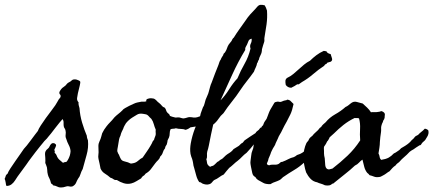

<svg xmlns="http://www.w3.org/2000/svg" viewBox="-135 -760 1848 819"><path d="M103.5 -143.6Q105.5 -139.6 102.1 -132.8Q98.6 -126 96.7 -121.1Q97.7 -117.2 98.6 -114.7Q99.6 -112.3 97.7 -108.4Q104.5 -103.5 106.4 -97.2Q108.4 -90.8 113.3 -84Q118.2 -78.1 123.5 -74.2Q128.9 -70.3 133.8 -65.4Q138.7 -68.4 141.6 -68.4Q144.5 -68.4 149.4 -70.3Q158.2 -82 163.1 -97.7Q164.1 -101.6 165 -106.4Q166 -111.3 166 -115.2Q165 -128.9 158.2 -141.6Q151.4 -154.3 147.5 -168Q143.6 -175.8 145 -185.5Q146.5 -195.3 144.5 -203.1Q143.6 -208 141.6 -210.9Q139.6 -213.9 137.7 -217.8Q135.7 -225.6 136.2 -235.4Q136.7 -245.1 131.8 -252Q127.9 -248 119.1 -237.3Q110.4 -226.6 100.6 -213.9Q90.8 -201.2 82.5 -190.4Q74.2 -179.7 70.3 -175.8Q65.4 -168.9 59.6 -163.6Q53.7 -158.2 48.8 -151.4Q44.9 -146.5 35.6 -135.3Q26.4 -124 16.6 -111.3Q6.8 -98.6 -1.5 -87.4Q-9.8 -76.2 -12.7 -72.3Q-14.6 -69.3 -22.9 -57.6Q-31.2 -45.9 -41.5 -32.2Q-51.8 -18.6 -60.1 -6.8Q-68.4 4.9 -70.3 8.8Q-76.2 18.6 -85.4 25.9Q-94.7 33.2 -107.4 33.2Q-108.4 32.2 -109.4 27.8Q-110.4 23.4 -110.8 18.6Q-111.3 13.7 -112.8 9.3Q-114.3 4.9 -115.2 2.9Q-112.3 -2.9 -110.8 -8.8Q-109.4 -14.6 -102.5 -19.5Q-100.6 -26.4 -90.8 -41.5Q-81.1 -56.6 -69.3 -73.2Q-57.6 -89.8 -47.4 -104.5Q-37.1 -119.1 -33.2 -125Q-29.3 -128.9 -20.5 -139.6Q-11.7 -150.4 -2.9 -162.6Q5.9 -174.8 14.2 -185.5Q22.5 -196.3 26.4 -201.2Q29.3 -210 39.1 -225.1Q48.8 -240.2 60.5 -256.3Q72.3 -272.5 83.5 -287.1Q94.7 -301.8 100.6 -310.5Q105.5 -318.4 108.9 -324.2Q112.3 -330.1 116.2 -336.9Q118.2 -338.9 120.1 -341.3Q122.1 -343.8 123 -345.7Q125 -353.5 121.1 -356.9Q117.2 -360.4 118.2 -367.2Q126 -382.8 135.3 -388.2Q144.5 -393.6 152.3 -404.3Q157.2 -408.2 161.6 -410.2Q166 -412.1 170.9 -417Q174.8 -420.9 180.7 -421.4Q186.5 -421.9 191.9 -420.4Q197.3 -418.9 201.7 -416.5Q206.1 -414.1 207 -412.1Q208 -409.2 207 -404.3Q206.1 -399.4 205.1 -394.5Q203.1 -385.7 201.2 -378.4Q199.2 -371.1 197.3 -362.3Q195.3 -351.6 193.8 -341.8Q192.4 -332 200.2 -323.2Q199.2 -318.4 200.7 -311.5Q202.1 -304.7 204.1 -298.8Q206.1 -267.6 215.3 -236.8Q224.6 -206.1 235.4 -180.7Q235.4 -175.8 236.8 -170.9Q238.3 -166 240.2 -161.1Q243.2 -129.9 234.4 -99.1Q225.6 -68.4 217.8 -39.1Q211.9 -29.3 208 -16.6Q206.1 -10.7 204.1 -6.8Q202.1 -2.9 198.2 2Q193.4 9.8 189.5 19.5Q185.5 29.3 173.8 35.2Q167 37.1 160.6 35.2Q154.3 33.2 148.4 35.2Q143.6 36.1 139.6 37.6Q135.7 39.1 131.8 39.1Q119.1 41 110.8 36.6Q102.5 32.2 90.8 30.3Q90.8 27.3 87.9 25.9Q85 24.4 83 22.5Q79.1 6.8 75.2 0Q71.3 -6.8 69.3 -14.6Q66.4 -25.4 66.4 -35.6Q66.4 -45.9 61.5 -56.6Q57.6 -64.5 58.1 -67.4Q58.6 -70.3 58.6 -73.2Q58.6 -85.9 57.1 -101.1Q55.7 -116.2 69.3 -126Q74.2 -129.9 76.7 -136.2Q79.1 -142.6 85 -147.5Q86.9 -149.4 91.3 -149.4Q95.7 -149.4 97.7 -148.4Z M790 -282.2Q794.9 -281.2 796.4 -278.3Q797.9 -275.4 801.8 -275.4Q802.7 -270.5 801.3 -267.6Q799.8 -264.6 797.9 -262.2Q795.9 -259.8 794.4 -257.3Q793 -254.9 793.9 -251Q785.2 -245.1 772.5 -243.7Q759.8 -242.2 752.9 -233.4Q736.3 -225.6 717.3 -223.1Q698.2 -220.7 677.7 -216.8Q668 -210 664.6 -209Q661.1 -208 657.2 -206.1Q647.5 -210 636.7 -210Q626 -210 615.2 -212.9Q609.4 -210.9 604 -210.9Q598.6 -210.9 592.8 -209Q588.9 -201.2 588.9 -191.4Q588.9 -181.6 585.9 -173.8L580.1 -162.1Q579.1 -157.2 578.6 -152.8Q578.1 -148.4 576.2 -143.6Q574.2 -140.6 571.8 -136.7Q569.3 -132.8 569.3 -127.9Q562.5 -120.1 559.6 -109.9Q556.6 -99.6 548.8 -92.8Q545.9 -83 539.6 -77.1Q533.2 -71.3 527.3 -63.5Q516.6 -48.8 508.3 -38.1Q500 -27.3 486.3 -19.5Q481.4 -11.7 474.6 -8.8Q468.8 -2.9 466.8 1Q458 5.9 447.3 12.7Q436.5 19.5 424.8 22.5Q408.2 26.4 392.6 21.5Q377 16.6 363.3 7.8Q354.5 8.8 349.1 4.4Q343.8 0 335.9 -2Q325.2 -11.7 312.5 -19.5Q299.8 -27.3 293.9 -41Q292 -51.8 289.6 -62.5Q287.1 -73.2 285.2 -82Q283.2 -90.8 284.7 -100.6Q286.1 -110.4 285.2 -120.1Q285.2 -130.9 284.7 -138.2Q284.2 -145.5 289.1 -156.2Q294.9 -168.9 296.9 -177.2Q298.8 -185.5 300.8 -191.4Q303.7 -196.3 306.6 -202.1Q309.6 -208 313.5 -212.9Q319.3 -221.7 327.1 -230.5Q335 -239.3 342.8 -247.1Q348.6 -254.9 353.5 -259.8Q361.3 -267.6 370.1 -274.4Q378.9 -281.2 387.7 -290Q389.6 -293 392.6 -294.9Q395.5 -296.9 398.4 -298.8Q408.2 -304.7 416.5 -308.6Q424.8 -312.5 435.5 -317.4Q443.4 -321.3 450.7 -322.8Q458 -324.2 467.8 -326.2Q474.6 -326.2 479.5 -326.2Q484.4 -326.2 489.3 -328.1Q486.3 -335.9 496.1 -338.9Q505.9 -341.8 510.7 -340.8Q520.5 -340.8 526.4 -336.4Q532.2 -332 537.1 -326.2Q547.9 -318.4 558.6 -305.7Q560.5 -303.7 563.5 -302.7Q566.4 -301.8 568.4 -299.8Q572.3 -294.9 573.7 -289.1Q575.2 -283.2 580.1 -278.3Q583 -276.4 585.9 -273.4Q588.9 -270.5 589.8 -265.6Q594.7 -263.7 599.1 -262.2Q603.5 -260.7 608.4 -259.8Q613.3 -257.8 618.7 -258.8Q624 -259.8 630.9 -258.8Q635.7 -257.8 639.6 -256.3Q643.6 -254.9 648.4 -254.9Q656.2 -255.9 664.6 -258.8Q672.9 -261.7 683.6 -259.8Q698.2 -255.9 714.4 -262.7Q730.5 -269.5 747.1 -271.5Q751 -271.5 753.9 -272Q756.8 -272.5 760.7 -272.5Q765.6 -276.4 773.4 -278.3Q781.2 -280.3 790 -282.2ZM510.7 -252.9Q501 -261.7 499.5 -264.2Q498 -266.6 496.1 -267.6Q492.2 -271.5 486.3 -272.5Q480.5 -273.4 475.6 -274.4Q460 -277.3 449.7 -271Q439.5 -264.6 429.7 -258.8Q414.1 -249 402.3 -234.4Q399.4 -229.5 396 -223.6Q392.6 -217.8 390.6 -210.9Q386.7 -203.1 383.8 -196.8Q380.9 -190.4 378.9 -181.6Q374 -171.9 373 -165.5Q372.1 -159.2 371.1 -154.3Q370.1 -144.5 367.7 -133.8Q365.2 -123 365.2 -115.2Q366.2 -112.3 368.2 -107.4Q370.1 -102.5 372.1 -100.6Q374 -95.7 376.5 -89.8Q378.9 -84 380.9 -81.1Q385.7 -74.2 393.6 -72.3Q401.4 -70.3 411.1 -67.4Q421.9 -61.5 425.8 -62.5Q429.7 -63.5 431.6 -63.5Q444.3 -65.4 454.1 -74.2Q463.9 -83 473.6 -87.9Q481.4 -99.6 490.7 -112.8Q500 -126 507.8 -139.6Q510.7 -143.6 512.7 -148.4Q514.6 -153.3 516.6 -157.2Q523.4 -165 522.9 -166Q522.5 -167 523.4 -168.9Q530.3 -183.6 529.3 -191.4Q528.3 -199.2 529.3 -207Q524.4 -217.8 521 -230.5Q517.6 -243.2 510.7 -252.9Z M991.2 -230.5Q1002 -227.5 1005.4 -223.6Q1008.8 -219.7 1008.8 -215.8Q1001 -205.1 999.5 -201.7Q998 -198.2 993.2 -196.3Q980.5 -176.8 964.4 -161.6Q948.2 -146.5 934.6 -127.9Q929.7 -123 925.8 -118.2Q921.9 -113.3 917 -108.4Q906.2 -100.6 897.5 -91.3Q888.7 -82 878.9 -74.2Q874 -70.3 869.6 -66.9Q865.2 -63.5 860.4 -58.6Q855.5 -53.7 851.6 -50.8Q847.7 -47.9 842.8 -43.9Q836.9 -37.1 831.1 -30.3Q825.2 -23.4 819.3 -15.6Q808.6 -10.7 799.8 -3.9Q791 2.9 779.3 7.8Q774.4 10.7 770 17.1Q765.6 23.4 758.8 25.4Q751 28.3 742.2 26.9Q733.4 25.4 727.5 22.5Q722.7 18.6 719.7 17.6Q716.8 16.6 714.8 16.6Q706.1 3.9 702.1 -11.2Q698.2 -26.4 693.4 -43Q691.4 -47.9 690.4 -53.2Q689.5 -58.6 688.5 -65.4Q687.5 -69.3 687 -73.2Q686.5 -77.1 684.6 -82Q682.6 -86.9 680.7 -92.3Q678.7 -97.7 677.7 -103.5Q675.8 -115.2 676.3 -126.5Q676.8 -137.7 678.7 -148.4Q684.6 -180.7 695.8 -210Q707 -239.3 718.8 -265.6Q720.7 -276.4 724.1 -284.2Q727.5 -292 730.5 -301.8Q735.4 -308.6 737.3 -317.4Q739.3 -326.2 742.2 -335Q745.1 -342.8 749.5 -352.1Q753.9 -361.3 755.9 -370.1Q758.8 -379.9 761.2 -389.6Q763.7 -399.4 767.6 -407.2Q775.4 -427.7 782.2 -446.3Q789.1 -464.8 796.9 -483.4Q798.8 -489.3 800.8 -495.1Q802.7 -501 806.6 -505.9Q808.6 -511.7 811.5 -516.1Q814.5 -520.5 817.4 -525.4Q817.4 -530.3 820.8 -532.7Q824.2 -535.2 826.2 -539.1Q831.1 -546.9 833.5 -554.7Q835.9 -562.5 840.8 -570.3L852.5 -585Q854.5 -588.9 856.4 -592.8Q858.4 -596.7 862.3 -599.6Q873 -617.2 885.7 -634.8Q898.4 -652.3 912.1 -671.9Q920.9 -685.5 931.6 -697.8Q942.4 -710 954.1 -721.7Q958 -726.6 963.4 -732.4Q968.8 -738.3 974.6 -739.3Q983.4 -740.2 994.1 -737.3Q997.1 -732.4 999.5 -727.1Q1002 -721.7 1003.9 -714.8Q1005.9 -684.6 1002 -656.2Q998 -627.9 993.2 -600.6Q992.2 -595.7 992.7 -591.3Q993.2 -586.9 992.2 -582Q990.2 -576.2 987.3 -566.9Q984.4 -557.6 982.4 -549.8Q982.4 -536.1 976.6 -525.4Q970.7 -514.6 968.8 -503.9Q965.8 -502 965.3 -497.6Q964.8 -493.2 961.9 -491.2Q960 -480.5 955.6 -471.7Q951.2 -462.9 948.2 -454.1Q933.6 -433.6 918.5 -414.6Q903.3 -395.5 889.6 -375Q873 -349.6 854 -326.2Q835 -302.7 818.4 -277.3Q805.7 -266.6 796.9 -252.9Q788.1 -239.3 774.4 -228.5Q769.5 -209 765.1 -186Q760.7 -163.1 755.9 -139.6Q754.9 -132.8 752.9 -126.5Q751 -120.1 749 -113.3Q747.1 -105.5 748 -96.7Q749 -87.9 745.1 -80.1Q747.1 -75.2 747.6 -68.8Q748 -62.5 751 -57.6Q752.9 -54.7 756.3 -51.8Q759.8 -48.8 762.7 -48.8Q769.5 -52.7 770.5 -52.2Q771.5 -51.8 773.4 -52.7Q778.3 -55.7 783.2 -60.5Q788.1 -65.4 792 -69.3Q796.9 -71.3 799.3 -73.7Q801.8 -76.2 804.7 -78.1Q807.6 -80.1 810.1 -81.1Q812.5 -82 814.5 -84Q828.1 -98.6 840.8 -106Q853.5 -113.3 861.3 -124Q871.1 -129.9 878.9 -134.8Q884.8 -137.7 889.2 -143.1Q893.6 -148.4 900.4 -151.4Q902.3 -154.3 904.3 -156.2Q906.2 -158.2 908.2 -161.1Q919.9 -168.9 931.2 -176.8Q942.4 -184.6 955.1 -192.4Q957 -197.3 961.4 -200.2Q965.8 -203.1 968.8 -206.1Q971.7 -209 973.6 -212.4Q975.6 -215.8 980.5 -216.8Q981.4 -221.7 984.9 -223.6Q988.3 -225.6 991.2 -230.5ZM937.5 -594.7Q928.7 -592.8 925.3 -585.9Q921.9 -579.1 918.9 -570.3Q915 -562.5 912.6 -558.6Q910.2 -554.7 911.1 -546.9Q880.9 -497.1 856 -442.4Q831.1 -387.7 805.7 -332Q825.2 -351.6 842.3 -378.9Q859.4 -406.2 877.9 -425.8Q891.6 -459 908.2 -487.8Q924.8 -516.6 933.6 -552.7Q929.7 -564.5 934.6 -573.7Q939.5 -583 938.5 -594.7Z M1012.7 -54.7Q1021.5 -58.6 1034.2 -57.6Q1046.9 -56.6 1054.7 -61.5Q1058.6 -64.5 1061.5 -67.4Q1064.5 -70.3 1068.4 -69.3Q1084 -75.2 1094.7 -81.1Q1105.5 -86.9 1118.2 -89.8Q1121.1 -90.8 1125.5 -93.8Q1129.9 -96.7 1131.8 -98.6Q1147.5 -103.5 1154.3 -108.4Q1161.1 -113.3 1167.5 -118.2Q1173.8 -123 1180.2 -128.4Q1186.5 -133.8 1196.3 -141.6Q1210 -149.4 1219.2 -155.3Q1228.5 -161.1 1239.3 -169.9Q1241.2 -174.8 1244.6 -177.2Q1248 -179.7 1250 -183.6Q1267.6 -183.6 1269.5 -169.9Q1264.6 -159.2 1256.3 -152.3Q1248 -145.5 1241.2 -136.7Q1233.4 -131.8 1228.5 -127.9Q1223.6 -124 1218.8 -116.2Q1217.8 -116.2 1212.9 -111.8Q1208 -107.4 1207 -107.4Q1201.2 -100.6 1198.7 -98.6Q1196.3 -96.7 1194.8 -96.2Q1193.4 -95.7 1190.9 -93.8Q1188.5 -91.8 1181.6 -85.9Q1174.8 -75.2 1164.1 -68.4Q1143.6 -48.8 1119.6 -34.7Q1095.7 -20.5 1076.2 -6.8Q1072.3 -4.9 1069.3 -1.5Q1066.4 2 1062.5 4.9Q1057.6 8.8 1047.4 12.7Q1037.1 16.6 1029.3 19.5Q1023.4 23.4 1018.6 25.4Q997.1 26.4 985.4 18.6Q972.7 11.7 965.8 7.8Q959 3.9 954.1 -4.9Q943.4 -9.8 940.9 -22.9Q938.5 -36.1 935.5 -48.8Q934.6 -53.7 933.6 -60.1Q932.6 -66.4 933.6 -73.2Q935.5 -84 936.5 -96.2Q937.5 -108.4 941.4 -117.2Q946.3 -127.9 946.8 -138.7Q947.3 -149.4 952.1 -160.2Q958 -169.9 957.5 -170.9Q957 -171.9 958 -173.8Q960 -176.8 962.4 -179.7Q964.8 -182.6 966.8 -186.5L972.7 -201.2Q976.6 -208 981.4 -214.8Q986.3 -221.7 989.3 -231.4Q991.2 -237.3 994.6 -242.2Q998 -247.1 1002 -252.9Q1004.9 -258.8 1006.8 -265.1Q1008.8 -271.5 1011.7 -278.3Q1014.6 -286.1 1019 -293.9Q1023.4 -301.8 1028.3 -309.6Q1032.2 -317.4 1035.2 -321.3Q1038.1 -325.2 1046.9 -326.2Q1050.8 -327.1 1055.7 -325.7Q1060.5 -324.2 1065.4 -326.2Q1078.1 -332 1083 -332Q1087.9 -332 1089.8 -335Q1100.6 -334 1105.5 -328.1Q1110.4 -322.3 1117.2 -316.4Q1111.3 -288.1 1104 -272.9Q1096.7 -257.8 1087.9 -241.2Q1083 -233.4 1078.1 -223.6Q1073.2 -213.9 1069.3 -206.1Q1064.5 -195.3 1059.1 -187Q1053.7 -178.7 1049.8 -168Q1047.9 -163.1 1045.4 -158.7Q1043 -154.3 1041 -149.4Q1039.1 -142.6 1035.6 -137.2Q1032.2 -131.8 1029.3 -127Q1026.4 -121.1 1023.4 -115.2Q1020.5 -109.4 1018.6 -102.5Q1013.7 -90.8 1012.7 -88.4Q1011.7 -85.9 1010.7 -84Q1008.8 -73.2 1004.9 -66.4Q1001 -59.6 1007.8 -56.6ZM1256.8 -542Q1260.7 -532.2 1275.4 -529.3Q1277.3 -521.5 1280.8 -512.2Q1284.2 -502.9 1276.4 -497.1Q1264.6 -494.1 1261.7 -492.7Q1258.8 -491.2 1257.8 -487.3Q1251 -486.3 1248 -479.5Q1222.7 -462.9 1200.7 -443.8Q1178.7 -424.8 1153.3 -410.2Q1142.6 -402.3 1140.1 -400.9Q1137.7 -399.4 1132.8 -400.4Q1122.1 -392.6 1107.4 -385.7Q1092.8 -385.7 1084 -397.5Q1082 -407.2 1082.5 -415Q1083 -422.9 1089.8 -427.7Q1104.5 -434.6 1116.2 -444.3Q1127.9 -454.1 1139.2 -464.4Q1150.4 -474.6 1162.1 -484.4Q1173.8 -494.1 1187.5 -501Q1200.2 -513.7 1214.4 -524.4Q1228.5 -535.2 1246.1 -543Q1250 -543 1252.4 -542Q1254.9 -541 1256.8 -542Z M1505.9 -263.7Q1506.8 -260.7 1503.9 -252Q1499 -246.1 1498 -239.3Q1496.1 -235.4 1494.6 -232.4Q1493.2 -229.5 1492.2 -224.6Q1490.2 -218.8 1490.7 -210.9Q1491.2 -203.1 1490.2 -196.3Q1488.3 -185.5 1487.3 -175.3Q1486.3 -165 1485.4 -154.3Q1485.4 -143.6 1483.4 -129.9Q1481.4 -116.2 1479.5 -105.5Q1483.4 -98.6 1484.4 -90.8Q1485.4 -83 1491.2 -78.1Q1510.7 -81.1 1522.5 -87.4Q1534.2 -93.8 1544.9 -105.5Q1553.7 -109.4 1557.1 -112.3Q1560.5 -115.2 1568.4 -120.1Q1570.3 -122.1 1572.3 -124Q1574.2 -126 1576.2 -127.9Q1586.9 -133.8 1589.4 -135.7Q1591.8 -137.7 1595.7 -139.6Q1612.3 -150.4 1621.1 -162.1Q1629.9 -168.9 1633.3 -174.3Q1636.7 -179.7 1648.4 -184.6Q1655.3 -192.4 1662.6 -197.8Q1669.9 -203.1 1676.8 -210.9Q1681.6 -210.9 1684.6 -209Q1687.5 -207 1691.4 -205.1Q1694.3 -197.3 1692.4 -189Q1690.4 -180.7 1685.5 -173.8Q1680.7 -167 1680.7 -166Q1680.7 -165 1679.7 -164.1Q1676.8 -160.2 1672.4 -156.7Q1668 -153.3 1665 -149.4Q1660.2 -140.6 1657.2 -140.6Q1654.3 -140.6 1652.3 -138.7Q1643.6 -133.8 1640.1 -130.9Q1636.7 -127.9 1628.9 -123Q1618.2 -117.2 1616.2 -115.2Q1614.3 -113.3 1612.3 -112.3Q1599.6 -98.6 1589.4 -90.3Q1579.1 -82 1567.4 -68.4Q1563.5 -65.4 1559.6 -62.5Q1555.7 -59.6 1552.7 -54.7Q1543.9 -48.8 1538.6 -43Q1533.2 -37.1 1526.4 -29.3Q1520.5 -26.4 1513.7 -21Q1506.8 -15.6 1499 -11.7Q1495.1 -9.8 1490.7 -7.3Q1486.3 -4.9 1481.4 -4.9Q1469.7 -2.9 1460 -6.8Q1450.2 -10.7 1441.4 -12.7Q1437.5 -18.6 1431.6 -22.5Q1422.9 -33.2 1418.9 -47.9Q1415 -62.5 1411.1 -79.1Q1403.3 -74.2 1396.5 -66.4Q1389.6 -58.6 1378.9 -53.7Q1359.4 -35.2 1337.4 -18.1Q1315.4 -1 1293 17.6Q1290 20.5 1287.1 22.5Q1284.2 24.4 1282.2 23.4Q1277.3 29.3 1269 30.8Q1260.7 32.2 1251 30.3Q1241.2 25.4 1233.4 23.4Q1225.6 21.5 1217.8 17.6Q1201.2 14.6 1189.9 2.9Q1178.7 -8.8 1170.9 -24.4Q1168 -32.2 1166.5 -39.1Q1165 -45.9 1163.1 -54.7Q1162.1 -62.5 1160.2 -67.9Q1158.2 -73.2 1160.2 -78.1Q1158.2 -81.1 1159.2 -84.5Q1160.2 -87.9 1160.2 -91.8Q1159.2 -105.5 1162.6 -121.1Q1166 -136.7 1171.9 -149.4Q1173.8 -153.3 1179.7 -159.2Q1181.6 -162.1 1182.6 -165Q1183.6 -168 1185.5 -169.9Q1187.5 -172.9 1191.4 -175.8Q1195.3 -178.7 1198.2 -181.6Q1203.1 -188.5 1209.5 -193.8Q1215.8 -199.2 1221.7 -205.1Q1224.6 -208 1227.1 -211.9Q1229.5 -215.8 1234.4 -217.8Q1238.3 -224.6 1243.2 -229Q1248 -233.4 1253.9 -238.3Q1270.5 -258.8 1294.9 -272.5Q1319.3 -286.1 1338.9 -303.7Q1345.7 -306.6 1350.6 -310.5Q1355.5 -314.5 1360.4 -318.4Q1373 -329.1 1386.7 -325.2Q1400.4 -321.3 1412.1 -318.4Q1421.9 -309.6 1431.2 -300.8Q1440.4 -292 1447.3 -281.2Q1454.1 -282.2 1462.9 -281.7Q1471.7 -281.2 1481.4 -283.2Q1484.4 -283.2 1487.3 -284.7Q1490.2 -286.1 1492.2 -286.1Q1506.8 -281.2 1506.8 -271.5ZM1377.9 -256.8Q1351.6 -244.1 1330.1 -227.1Q1308.6 -210 1289.1 -190.4Q1284.2 -185.5 1278.8 -181.2Q1273.4 -176.8 1269.5 -171.9Q1265.6 -167 1262.2 -160.2Q1258.8 -153.3 1255.9 -147.5Q1253.9 -143.6 1252 -141.1Q1250 -138.7 1248 -135.7Q1246.1 -130.9 1246.6 -126Q1247.1 -121.1 1247.1 -115.2Q1247.1 -110.4 1247.1 -105.5Q1247.1 -100.6 1248 -95.7Q1251 -85 1251 -74.2Q1251 -66.4 1252.4 -55.2Q1253.9 -43.9 1259.8 -40Q1265.6 -36.1 1272 -38.1Q1278.3 -40 1283.2 -41Q1317.4 -67.4 1347.7 -96.2Q1377.9 -125 1401.4 -161.1Q1399.4 -186.5 1400.9 -210.4Q1402.3 -234.4 1396.5 -254.9Q1392.6 -256.8 1387.2 -256.3Q1381.8 -255.9 1377.9 -256.8Z"/></svg>

Font: Seaweed Script
Style: Regular
Weight: 400
Designer: Squid
Foundry: Font Diner, Inc DBA Neapolitan
Version: Version 1.000